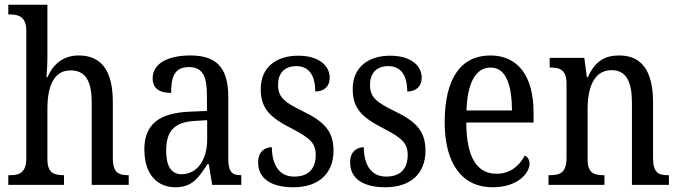

<svg xmlns="http://www.w3.org/2000/svg" viewBox="-20 -780 2866 810"><path d="M15 0H250V-41H248C210 -41 180 -49 180 -108V-321C180 -420 209 -483 278 -483C344 -483 367 -433 367 -346V0H523V-41H521C482 -41 456 -50 456 -113V-349C456 -486 405 -546 312 -546C243 -546 202 -505 180 -454H176C176 -460 180 -501 180 -534V-760H15V-719H23C57 -719 91 -710 91 -651V-113C91 -50 60 -41 23 -41H15Z M720 10C792 10 818 -31 855 -87H861L875 0H998V-41H995C957 -41 943 -57 943 -113V-372C943 -499 889 -546 783 -546C690 -546 624 -513 624 -450C624 -408 651 -388 702 -388C702 -452 714 -497 777 -497C842 -497 853 -447 853 -373V-312L783 -309C652 -304 589 -256 589 -150C589 -41 646 10 720 10ZM746 -45C701 -45 681 -82 681 -144C681 -223 711 -265 803 -270L854 -273V-191C854 -106 812 -45 746 -45Z M1218 10C1323 10 1387 -47 1387 -144C1387 -228 1346 -268 1257 -311C1182 -348 1153 -368 1153 -422C1153 -469 1178 -501 1230 -501C1282 -501 1310 -464 1310 -394C1349 -394 1371 -417 1371 -452C1371 -502 1327 -545 1238 -545C1144 -545 1080 -495 1080 -405C1080 -320 1120 -284 1214 -236C1289 -197 1312 -175 1312 -126C1312 -69 1282 -35 1221 -35C1155 -35 1127 -89 1127 -159C1100 -159 1069 -143 1069 -95C1069 -25 1126 10 1218 10Z M1606 10C1711 10 1775 -47 1775 -144C1775 -228 1734 -268 1645 -311C1570 -348 1541 -368 1541 -422C1541 -469 1566 -501 1618 -501C1670 -501 1698 -464 1698 -394C1737 -394 1759 -417 1759 -452C1759 -502 1715 -545 1626 -545C1532 -545 1468 -495 1468 -405C1468 -320 1508 -284 1602 -236C1677 -197 1700 -175 1700 -126C1700 -69 1670 -35 1609 -35C1543 -35 1515 -89 1515 -159C1488 -159 1457 -143 1457 -95C1457 -25 1514 10 1606 10Z M2058 10C2165 10 2214 -50 2214 -90C2214 -108 2204 -119 2194 -124C2173 -83 2134 -47 2075 -47C1993 -47 1948 -114 1947 -263H2231V-305C2231 -463 2162 -546 2049 -546C1926 -546 1856 -452 1856 -264C1856 -90 1929 10 2058 10ZM2140 -314H1948C1952 -430 1986 -495 2050 -495C2115 -495 2139 -422 2140 -314Z M2294 0H2530V-41H2525C2487 -41 2459 -49 2459 -108V-321C2459 -405 2483 -484 2560 -484C2624 -484 2646 -432 2646 -346V0H2802V-41H2798C2760 -41 2735 -50 2735 -113V-349C2735 -486 2683 -546 2593 -546C2533 -546 2491 -524 2460 -454H2456L2445 -536H2299V-495H2304C2341 -495 2370 -486 2370 -427V-113C2370 -50 2340 -41 2302 -41H2294Z"/></svg>

Font: Noto Serif Sinhala Condensed
Style: Regular
Weight: 400
Width: 3
Designer: Jelle Bosma - Monotype Design Team
Foundry: Monotype Imaging Inc.
Version: Version 2.007